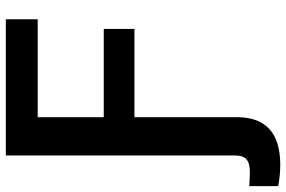

<svg xmlns="http://www.w3.org/2000/svg" viewBox="-214 -587 979 657"><g transform="rotate(-90 275.5 -258.5)"><path d="M72 -728V55C72 93 56 107 14 107C-1 107 -17 106 -33 105V204C-12 208 14 211 40 211C148 211 203 162 203 63V-288H505V-393H203V-619H538V-728Z"/></g></svg>

Font: Wafeq Semi Bold
Style: Regular
Weight: 600
Designer: Rasmus Andersson & Azza Alameddine
Foundry: Google & TypeTogether
Version: Version 3.000;January 28, 2025;FontCreator 15.0.0.3014 64-bi